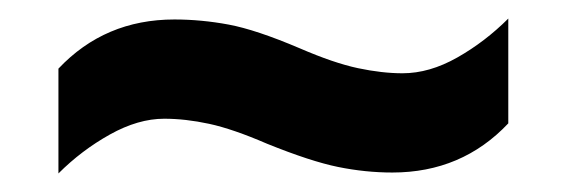

<svg xmlns="http://www.w3.org/2000/svg" viewBox="-20 -456 612 207"><path d="M268 -301Q231 -317 205.5 -322.5Q180 -328 157 -328Q129 -328 98.5 -311Q68 -294 43 -269V-382Q93 -435 168 -435Q197 -435 226.5 -429.5Q256 -424 303 -404Q340 -388 366 -382.5Q392 -377 414 -377Q443 -377 473 -394Q503 -411 528 -436V-323Q478 -270 403 -270Q374 -270 344.5 -276Q315 -282 268 -301Z"/></svg>

Font: Noto Sans Hanifi Rohingya
Style: Bold
Weight: 700
Designer: Monotype Design Team and DaltonMaag
Foundry: Google LLC
Version: Version 2.102; ttfautohint (v1.8.4.7-5d5b)